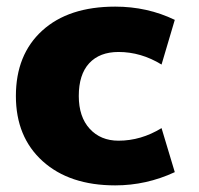

<svg xmlns="http://www.w3.org/2000/svg" viewBox="-20 -550 601 580"><path d="M468 -163 508 -30Q422 10 328 10Q190 10 109 -63Q28 -136 28 -260Q28 -385 107.5 -457.5Q187 -530 328 -530Q425 -530 508 -490L468 -355Q406 -393 338 -393Q281 -393 249.5 -359Q218 -325 218 -260Q218 -197 251 -161Q284 -125 338 -125Q406 -125 468 -163Z"/></svg>

Font: Mplus 1p Black
Style: Regular
Weight: 900
Version: Version 1.061